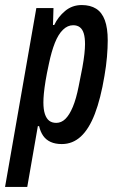

<svg xmlns="http://www.w3.org/2000/svg" viewBox="-50 -559 465 761"><path d="M-30 182 94 -527H162L160 -460H165Q180 -492 208 -515.5Q236 -539 274 -539Q308 -539 331 -524.5Q354 -510 365.5 -479Q377 -448 377 -399Q377 -370 374 -334Q371 -298 364 -258Q349 -168 326 -108Q303 -48 270.5 -18Q238 12 195 12Q169 12 150.5 3.5Q132 -5 121 -21Q110 -37 105 -59H100L58 182ZM173 -72Q193 -72 209 -87.5Q225 -103 238.5 -135Q252 -167 262 -218Q271 -261 276.5 -291.5Q282 -322 284.5 -345Q287 -368 287 -384Q287 -410 282 -426.5Q277 -443 266.5 -451Q256 -459 240 -459Q218 -459 199.5 -441Q181 -423 167.5 -389Q154 -355 144 -307Q135 -266 130.5 -238Q126 -210 124 -189.5Q122 -169 122 -153Q122 -125 128 -107Q134 -89 145 -80.5Q156 -72 173 -72Z"/></svg>

Font: Archivo ExtraCondensed Medium
Style: Italic
Weight: 500
Width: 2
Italic angle: -10°
Designer: Hector Gatti
Foundry: Omnibus-Type
Version: Version 2.001